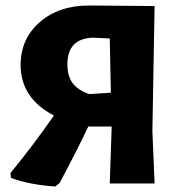

<svg xmlns="http://www.w3.org/2000/svg" viewBox="-20 -667 656 698"><path d="M181 11Q89 5 20 -20L18 -38Q98 -135 176 -247Q55 -310 55 -431Q55 -526 124.5 -586.5Q194 -647 304 -647L542 -645L534 -191L542 0H379L386 -207H301Q269 -138 197 -2ZM225 -433Q225 -391 243.5 -365.5Q262 -340 304 -325L383 -330L379 -527L318 -530Q225 -527 225 -433Z"/></svg>

Font: Alegreya Sans ExtraBold
Style: Regular
Weight: 800
Designer: Juan Pablo del Peral
Foundry: Huerta Tipografica
Version: Version 2.007